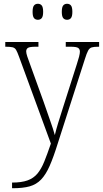

<svg xmlns="http://www.w3.org/2000/svg" viewBox="-20 -759 546 1019"><path d="M44 210Q94 210 126 198.5Q158 187 178.5 162.5Q199 138 215 98.5Q231 59 250 3L81 -458Q72 -483 65.5 -494Q59 -505 47 -508Q35 -511 10 -511H8V-536H184V-511H170Q138 -511 128.5 -505Q119 -499 119 -486Q119 -477 124.5 -460Q130 -443 142 -411L211 -220Q228 -170 245.5 -121Q263 -72 271 -42Q278 -72 289 -107.5Q300 -143 314 -187L388 -419Q395 -440 399.5 -457.5Q404 -475 404 -485Q404 -498 395 -504.5Q386 -511 354 -511H329V-536H506V-511H502Q479 -511 467 -507.5Q455 -504 447.5 -490Q440 -476 431 -447L287 1Q264 75 243.5 121.5Q223 168 198 194Q173 220 137.5 230Q102 240 47 240H44ZM336 -654Q323 -654 315.5 -663Q308 -672 308 -696Q308 -721 315.5 -730Q323 -739 336 -739Q349 -739 356.5 -730Q364 -721 364 -696Q364 -672 356.5 -663Q349 -654 336 -654ZM181 -654Q168 -654 160.5 -663Q153 -672 153 -696Q153 -721 160.5 -730Q168 -739 181 -739Q194 -739 201.5 -730Q209 -721 209 -696Q209 -672 201.5 -663Q194 -654 181 -654Z"/></svg>

Font: Noto Serif Lao SemiCondensed ExtraLight
Style: Regular
Weight: 200
Width: 4
Designer: Monotype Design Team
Foundry: Monotype Imaging Inc.
Version: Version 2.003; ttfautohint (v1.8.4.7-5d5b)